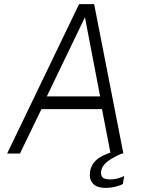

<svg xmlns="http://www.w3.org/2000/svg" viewBox="-20 -743 705 929"><path d="M14.5 0 362.5 -723H435.5L577 0H515L473.5 -215H180.5L76.5 0ZM206.5 -276.5H464.5L391 -659.5ZM492 166Q447.5 166 429 144.5Q410.5 123 415.5 88.5Q419.5 57 444 33Q468.5 9 527 -9L572.5 -1.5Q523 20 498.2 39.8Q473.5 59.5 469 86Q467 105.5 476.5 115.2Q486 125 511.5 125Q535 125 553.8 119.2Q572.5 113.5 581 108.5L574.5 147.5Q563 154 540.2 160Q517.5 166 492 166Z"/></svg>

Font: Public Sans Thin ExtraLight
Style: Italic
Weight: 250
Italic angle: -8°
Version: Version 2.001